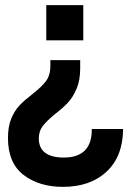

<svg xmlns="http://www.w3.org/2000/svg" viewBox="-20 -513 499 747"><path d="M195 -70Q162 -43 146.5 -23Q131 -3 131 26Q131 63 156 81.5Q181 100 228 100Q283 100 310.5 72Q338 44 337 -11H459Q458 96 394.5 155Q331 214 225 214Q132 214 71.5 167.5Q11 121 11 24Q11 -21 24 -52Q37 -83 56 -103Q75 -123 105 -146Q141 -174 158.5 -197Q176 -220 176 -257V-279H292V-247Q292 -201 278 -168Q264 -135 244.5 -114Q225 -93 195 -70ZM304 -356H160V-493H304Z"/></svg>

Font: Hanken Grotesk ExtraBold
Style: Regular
Weight: 800
Designer: Alfredo Marco Pradil
Foundry: Hanken Design Co.
Version: Version 3.014